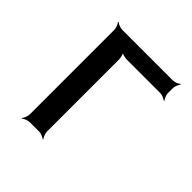

<svg xmlns="http://www.w3.org/2000/svg" viewBox="-146 -598 711 711"><g transform="rotate(45 210.0 -242.0)"><path d="M390 -438V-464C390 -473 396 -488 401 -493L399 -495C394 -490 379 -484 370 -484H104C95 -484 80 -490 75 -495L73 -493C78 -488 84 -473 84 -464V-20C84 -11 78 4 73 9L75 11C80 6 95 0 104 0H154C163 0 178 6 183 11L185 9C180 4 174 -11 174 -20V-398C174 -407 170 -424 165 -429L163 -427C168 -422 185 -418 194 -418H370C379 -418 394 -412 399 -407L401 -409C396 -414 390 -429 390 -438Z"/></g></svg>

Font: Gamestation Storm
Style: Regular
Weight: 400
Designer: Jonas Hecksher
Foundry: Jonas Hecksher, Playtypeª, e-types AS
Version: Version 1.003